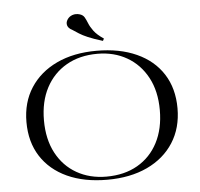

<svg xmlns="http://www.w3.org/2000/svg" viewBox="-54 -814 918 880"><g transform="rotate(-5 405.5 -373.5)"><path d="M404.8 11.2Q298.8 11.2 220.9 -24.4Q143.1 -60.1 100.6 -126.2Q58.1 -192.4 58.1 -284.2Q58.1 -374.5 101.3 -441.4Q144.5 -508.3 222.7 -545.2Q300.8 -582 405.8 -582Q512.2 -582 590.3 -546.6Q668.5 -511.2 710.9 -445.1Q753.4 -378.9 753.4 -287.1Q753.4 -196.8 710.4 -129.6Q667.5 -62.5 589.1 -25.6Q510.7 11.2 404.8 11.2ZM401.9 -3.4Q484.9 -3.4 545.4 -38.3Q606 -73.2 638.9 -136.7Q671.9 -200.2 671.9 -286.1Q671.9 -373.5 637.9 -436.5Q604 -499.5 544.7 -533.7Q485.4 -567.9 409.2 -567.9Q327.1 -567.9 266.4 -533Q205.6 -498 172.1 -434.6Q138.7 -371.1 138.7 -285.2Q138.7 -197.8 172.4 -134.5Q206.1 -71.3 265.6 -37.4Q325.2 -3.4 401.9 -3.4ZM445.3 -634.8 439.9 -624.5Q397 -637.7 372.6 -648.2Q348.1 -658.7 333.3 -668.2Q318.4 -677.7 303.7 -687.5Q286.6 -695.8 282.5 -709.2Q278.3 -722.7 287.1 -736.3Q295.4 -749.5 311 -754.9Q326.7 -760.3 344.7 -754.9Q359.4 -750.5 366 -739Q372.6 -727.5 379.2 -710.9Q385.7 -694.3 400.1 -674.8Q414.6 -655.3 445.3 -634.8Z"/></g></svg>

Font: Bacasime Antique
Style: Regular
Weight: 400
Designer: The DocRepair Project, Claus Eggers Sørensen
Foundry: Google
Version: Version 2.000